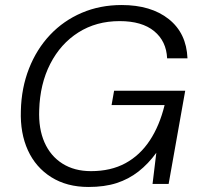

<svg xmlns="http://www.w3.org/2000/svg" viewBox="-20 -732 797 764"><path d="M332 12Q246 12 184 -27Q122 -66 91 -134Q60 -202 63 -291Q65 -382 95.5 -459.5Q126 -537 179.5 -593.5Q233 -650 305.5 -681Q378 -712 464 -712Q581 -712 651.5 -656Q722 -600 726 -500H645Q642 -568 593.5 -608Q545 -648 456 -648Q363 -648 292 -603Q221 -558 180 -478Q139 -398 136 -294Q133 -220 157 -165.5Q181 -111 228.5 -81Q276 -51 342 -51Q421 -51 479 -82.5Q537 -114 576 -173Q615 -232 635 -314H424L434 -371H717L651 0H587L602 -124Q570 -80 531 -49.5Q492 -19 444 -3.5Q396 12 332 12Z"/></svg>

Font: DM Sans 17pt Light
Style: Italic
Weight: 300
Italic angle: -10°
Version: Version 4.004;gftools[0.9.30]